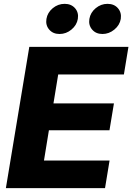

<svg xmlns="http://www.w3.org/2000/svg" viewBox="-20 -969 682 989"><path d="M10.3 0 130.9 -727.5H641.6L618.2 -585.4H279.8L255.4 -436.5H566.9L543.9 -297.9H231.9L206.5 -142.1H544.4L521 0ZM507.8 -793.9Q474.1 -793.9 454.6 -816.7Q435.1 -839.4 440.4 -871.6Q445.8 -904.3 472.9 -926.8Q500 -949.2 533.7 -949.2Q567.9 -949.2 587.4 -926.8Q606.9 -904.3 602.1 -871.6Q596.7 -839.4 569.1 -816.7Q541.5 -793.9 507.8 -793.9ZM286.6 -793.9Q252.9 -793.9 233.4 -816.7Q213.9 -839.4 219.2 -871.6Q224.6 -904.3 251.7 -926.8Q278.8 -949.2 313 -949.2Q346.7 -949.2 366.5 -926.8Q386.2 -904.3 380.9 -871.6Q375.5 -839.4 348.1 -816.7Q320.8 -793.9 286.6 -793.9Z"/></svg>

Font: Inter 17pt ExtraBold
Style: Italic
Weight: 800
Italic angle: -9.3988°
Version: Version 4.001;git-66647c0bb